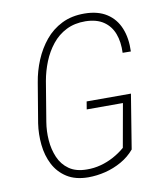

<svg xmlns="http://www.w3.org/2000/svg" viewBox="-82 -789 745 867"><g transform="rotate(-10 290.5 -355.5)"><path d="M507.8 -328.1 467.3 -79.1Q441.9 -48.8 406.5 -28.8Q371.1 -8.8 331.8 1Q292.5 10.7 252.9 10.7Q194.3 10.3 155.5 -14.4Q116.7 -39.1 95.7 -79.8Q74.7 -120.6 69.6 -170.4Q64.5 -220.2 71.8 -269L102.1 -450.2Q110.4 -502 130.6 -550.5Q150.9 -599.1 182.6 -637.7Q214.4 -676.3 259.5 -698.7Q304.7 -721.2 363.8 -720.7Q425.3 -720.2 465.3 -694.3Q505.4 -668.5 524.2 -622.3Q543 -576.2 540.5 -515.6L502.9 -516.1Q504.9 -566.4 490.7 -603.8Q476.6 -641.1 444.8 -662.8Q413.1 -684.6 361.8 -685.5Q312 -686 273.7 -666.7Q235.4 -647.5 208.3 -613.5Q181.2 -579.6 164.3 -537.6Q147.5 -495.6 139.6 -451.2L109.4 -269Q102.5 -227.5 105.7 -185.1Q108.9 -142.6 124.5 -106.2Q140.1 -69.8 171.6 -47.6Q203.1 -25.4 253.4 -25.4Q285.2 -24.9 316.4 -33.2Q347.7 -41.5 376.2 -56.9Q404.8 -72.3 429.2 -93.3L464.8 -292.5H298.8L304.7 -328.1Z"/></g></svg>

Font: Roboto Condensed ExtraLight
Style: Italic
Weight: 250
Italic angle: -12°
Designer: Christian Robertson
Foundry: Google
Version: Version 3.008; 2023